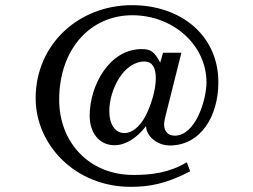

<svg xmlns="http://www.w3.org/2000/svg" viewBox="-20 -705 979 743"><path d="M703 -77C634 -36 566 -28 496 -28C324 -28 209 -155 209 -319C209 -512 327 -646 492 -646C649 -646 779 -532 779 -386C779 -319 737 -180 656 -180C632 -180 615 -195 615 -224C615 -235 619 -248 621 -258L682 -501H611L600 -463C577 -505 564 -515 528 -515C403 -515 327 -374 327 -257C327 -190 365 -143 423 -143C466 -143 510 -171 545 -217C547 -176 589 -142 638 -142C757 -143 825 -255 825 -387C825 -568 680 -685 491 -685C283 -685 118 -532 118 -325C118 -143 273 18 485 18C558 18 621 7 716 -42ZM583 -402C583 -358 565 -299 544 -258C522 -215 491 -190 462 -190C426 -190 403 -223 403 -275C403 -356 457 -468 541 -467C570 -466 583 -442 583 -402Z"/></svg>

Font: XITS
Style: Bold Italic
Weight: 700
Italic angle: -16.33°
Designer: MicroPress Inc., with final additions and corrections provided by Coen Hoffman, Elsevier (retired)
Version: Version 1.105